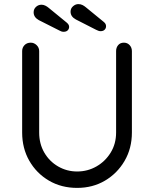

<svg xmlns="http://www.w3.org/2000/svg" viewBox="-20 -909 750 936"><path d="M584 -701Q601 -701 612 -689Q623 -677 623 -660V-263Q623 -186 587.5 -125Q552 -64 492 -28.5Q432 7 356 7Q279 7 218.5 -28.5Q158 -64 123 -125Q88 -186 88 -263V-660Q88 -677 99.5 -689Q111 -701 130 -701Q146 -701 158.5 -689Q171 -677 171 -660V-263Q171 -208 196 -165Q221 -122 263.5 -97.5Q306 -73 356 -73Q407 -73 450 -97.5Q493 -122 519.5 -165Q546 -208 546 -263V-660Q546 -677 556 -689Q566 -701 584 -701ZM290 -754Q284 -754 278.5 -756Q273 -758 268 -761L169 -811Q144 -825 144 -849Q144 -865 155.5 -875.5Q167 -886 182 -886Q192 -886 201 -881.5Q210 -877 217 -871L305 -799Q311 -794 314 -789Q317 -784 317 -778Q317 -768 310 -761Q303 -754 290 -754ZM470 -757Q465 -757 459.5 -759Q454 -761 448 -764L350 -814Q324 -828 324 -852Q324 -868 336 -878.5Q348 -889 362 -889Q373 -889 382 -884.5Q391 -880 398 -874L486 -802Q492 -797 494.5 -792Q497 -787 497 -781Q497 -771 490 -764Q483 -757 470 -757Z"/></svg>

Font: Quicksand Light Medium
Style: Regular
Weight: 500
Version: Version 3.006